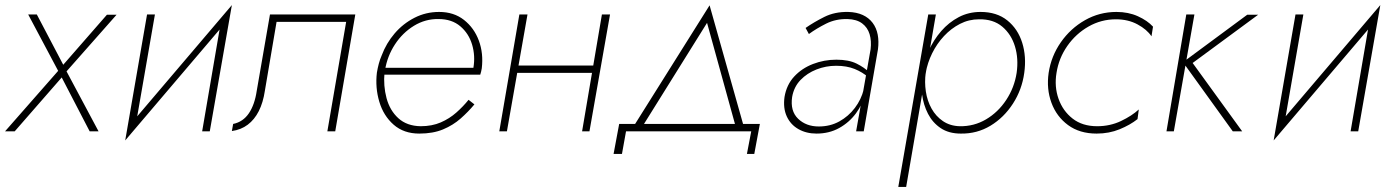

<svg xmlns="http://www.w3.org/2000/svg" viewBox="-42 -517 5473 756"><path d="M379 -459 207 -262 103 -460H69L187 -238L-22 0H16L201 -212L311 0H346L220 -236L417 -459Z M856 -440 871 -497 466 -21 451 36ZM568 -460H537L451 36L490 -11ZM871 -497 831 -450 754 0H784Z M1357 -460H1021L969 -160Q961 -105 938 -71Q915 -37 876 -29L871 -1Q907 -6 933.5 -26Q960 -46 977 -79.5Q994 -113 1001 -160L1047 -431H1321L1247 0H1278Z M1461 -223H1849Q1851 -229 1852.5 -235.5Q1854 -242 1855 -248Q1862 -307 1843.5 -357Q1825 -407 1785 -438.5Q1745 -470 1687 -470Q1635 -470 1590 -447Q1545 -424 1512 -385.5Q1479 -347 1461 -299Q1454 -283 1449.5 -266Q1445 -249 1442 -231Q1435 -172 1451.5 -116.5Q1468 -61 1508 -26Q1548 9 1609 9Q1663 9 1702.5 -7.5Q1742 -24 1772 -50.5Q1802 -77 1826 -106L1803 -124Q1782 -98 1755 -74Q1728 -50 1693.5 -35Q1659 -20 1614 -20Q1560 -21 1526.5 -51.5Q1493 -82 1480 -130.5Q1467 -179 1472 -232L1474 -241Q1483 -296 1513 -342Q1543 -388 1588 -415.5Q1633 -443 1685 -442Q1737 -442 1770.5 -413.5Q1804 -385 1817 -341Q1830 -297 1822 -250H1464Z M1983 -230H2306L2311 -259H1987ZM2328 -460 2250 0H2279L2360 -460ZM2003 -460 1924 0H1954L2035 -460Z M2742 -427 2856 -14H2888L2752 -496L2450 -15H2485ZM2916 0 2899 89H2928L2950 -29H2396L2374 89H2407L2423 0Z M3077 -135Q3084 -175 3110 -202Q3136 -229 3173 -243.5Q3210 -258 3250 -258Q3292 -258 3323 -245.5Q3354 -233 3378 -212L3381 -232Q3362 -251 3331 -266.5Q3300 -282 3251 -282Q3203 -282 3159 -265Q3115 -248 3085 -215.5Q3055 -183 3047 -135Q3041 -91 3056 -58.5Q3071 -26 3102 -8.5Q3133 9 3173 9Q3223 9 3262.5 -13Q3302 -35 3328.5 -71Q3355 -107 3365 -150L3359 -165Q3349 -125 3324 -92Q3299 -59 3263 -39Q3227 -19 3182 -19Q3132 -19 3100.5 -49.5Q3069 -80 3077 -135ZM3143 -383Q3173 -405 3211 -424Q3249 -443 3295 -442Q3331 -441 3352.5 -425Q3374 -409 3382 -382.5Q3390 -356 3386 -323L3329 0H3359L3415 -323Q3419 -354 3414 -380.5Q3409 -407 3394 -427Q3379 -447 3355 -458Q3331 -469 3298 -470Q3245 -471 3204 -450.5Q3163 -430 3130 -407Z M3526 219 3643 -460H3613L3495 219ZM3991 -230Q4000 -294 3983 -348.5Q3966 -403 3924.5 -436.5Q3883 -470 3819 -470Q3772 -470 3733 -449.5Q3694 -429 3664 -394.5Q3634 -360 3615 -317.5Q3596 -275 3589 -230Q3583 -188 3588.5 -146Q3594 -104 3612 -69Q3630 -34 3662 -12.5Q3694 9 3741 9Q3805 10 3858 -22Q3911 -54 3946.5 -109Q3982 -164 3991 -230ZM3961 -230Q3952 -172 3920 -123.5Q3888 -75 3840.5 -47Q3793 -19 3737 -20Q3699 -21 3671 -40Q3643 -59 3626 -89.5Q3609 -120 3603.5 -157Q3598 -194 3603 -230Q3610 -270 3628.5 -307.5Q3647 -345 3675 -375Q3703 -405 3738 -423Q3773 -441 3813 -441Q3869 -442 3904.5 -412Q3940 -382 3954.5 -334Q3969 -286 3961 -230Z M4118 -230Q4127 -288 4160.5 -336Q4194 -384 4244 -412.5Q4294 -441 4352 -441Q4400 -441 4437 -421Q4474 -401 4492 -374L4498 -412Q4476 -436 4438.5 -453Q4401 -470 4354 -470Q4287 -470 4230 -437.5Q4173 -405 4135 -350.5Q4097 -296 4087 -230Q4078 -167 4098 -112.5Q4118 -58 4163.5 -24.5Q4209 9 4276 9Q4325 9 4366.5 -8Q4408 -25 4437 -48L4442 -86Q4415 -61 4372 -40.5Q4329 -20 4278 -20Q4220 -20 4181.5 -50Q4143 -80 4126 -128Q4109 -176 4118 -230Z M4629 -460 4551 0H4580L4661 -460ZM4869 -459 4616 -272 4812 0H4849L4654 -269L4912 -459Z M5378 -440 5393 -497 4988 -21 4973 36ZM5090 -460H5059L4973 36L5012 -11ZM5393 -497 5353 -450 5276 0H5306Z"/></svg>

Font: Jost ExtraLight
Style: Italic
Weight: 250
Italic angle: -5°
Version: Version 3.710